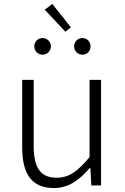

<svg xmlns="http://www.w3.org/2000/svg" viewBox="-20 -936 630 969"><path d="M253 13C327 13 381 -28 433 -88H436L441 0H490V-533H432V-143C372 -71 328 -39 266 -39C184 -39 150 -90 150 -199V-533H92V-192C92 -55 142 13 253 13ZM310 -776 338 -798 244 -916 206 -887ZM195 -660C218 -660 237 -679 237 -702C237 -725 218 -744 195 -744C171 -744 153 -725 153 -702C153 -679 171 -660 195 -660ZM396 -660C420 -660 437 -679 437 -702C437 -725 420 -744 396 -744C372 -744 354 -725 354 -702C354 -679 372 -660 396 -660Z"/></svg>

Font: Noto Sans CJK Light
Style: Regular
Weight: 300
Designer: Ryoko NISHIZUKA (kana & ideographs); Paul D. Hunt (Latin, Greek & Cyrillic); Wenlong ZHANG (bopomofo); Sandoll Communica
Foundry: Adobe Systems Incorporated
Version: Version 1.000;PS 1;hotconv 1.0.78;makeotf.lib2.5.61930